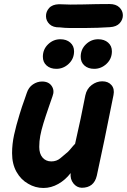

<svg xmlns="http://www.w3.org/2000/svg" viewBox="-20 -933 631 954"><path d="M196 1Q234 1 269.5 -19Q305 -39 331 -73Q328 -43 344.5 -22Q361 -1 386 0Q447 0 461 -60Q496 -219 544 -461Q550 -491 534 -510Q518 -529 488 -529Q460 -529 435.5 -510.5Q411 -492 404 -459Q383 -349 353 -218Q351 -217 339 -203Q327 -188 318 -179Q298 -162 279.5 -146.5Q261 -131 235 -131Q208 -131 191.5 -150Q175 -169 175 -203Q175 -231 180 -258Q185 -285 195.5 -319.5Q206 -354 223 -403L241 -455Q252 -483 237 -505.5Q222 -528 189 -528Q165 -528 143.5 -513.5Q122 -499 113 -471L102 -439Q96 -421 89 -402Q82 -382 77 -364Q60 -309 50 -263Q40 -217 40 -172Q40 -118 62 -79Q84 -40 120 -20Q155 1 196 1ZM448 -591Q483 -591 509.5 -616Q536 -641 536 -678Q536 -705 517 -721.5Q498 -738 468 -738Q433 -738 407 -713Q381 -688 381 -651Q381 -624 399.5 -607.5Q418 -591 448 -591ZM260 -591Q295 -591 321.5 -616Q348 -641 348 -678Q348 -705 329 -721.5Q310 -738 280 -738Q245 -738 219 -713Q193 -688 193 -651Q193 -624 211.5 -607.5Q230 -591 260 -591ZM322 -794H411Q463 -794 526 -798Q559 -800 575 -818Q591 -836 590.5 -858Q590 -880 573 -896.5Q556 -913 524 -913Q462 -913 395 -911Q327 -909 273 -912Q240 -911 224 -893Q208 -875 208.5 -852Q209 -829 226.5 -812.5Q244 -796 277 -797Q303 -794 322 -794Z"/></svg>

Font: Balsamiq Sans
Style: Bold Italic
Weight: 700
Italic angle: -12°
Designer: Michael Angeles
Foundry: Balsamiq SRL
Version: Version 1.020; ttfautohint (v1.8.4.7-5d5b);gftools[0.9.26]